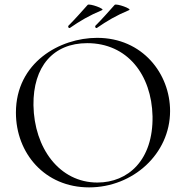

<svg xmlns="http://www.w3.org/2000/svg" viewBox="-20 -800 806 832"><path d="M283 -679C326 -709 367 -733 422 -756C438 -761 368 -786 360 -779C333 -749 308 -720 277 -689C273 -686 277 -676 283 -679ZM400 -679C443 -709 484 -733 539 -756C555 -761 485 -786 477 -779C450 -749 425 -720 394 -689C390 -686 394 -676 400 -679ZM366 12C556 12 717 -133 717 -319C717 -480 598 -636 401 -636C239 -636 49 -529 49 -312C49 -136 174 12 366 12ZM402 -9C237 -9 128 -159 125 -344C123 -512 211 -613 358 -613C531 -613 637 -477 641 -296C644 -106 535 -9 402 -9Z"/></svg>

Font: Cormorant SC
Style: Regular
Weight: 400
Designer: Christian Thalmann (Catharsis Fonts)
Version: Version 1.000;PS 001.000;hotconv 1.0.70;makeotf.lib2.5.58329